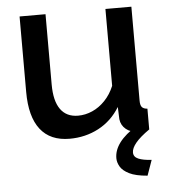

<svg xmlns="http://www.w3.org/2000/svg" viewBox="-52 -570 713 811"><g transform="rotate(-5 304.5 -164.5)"><path d="M61 -203V-523H171V-225Q171 -155 196.5 -119.5Q222 -84 271 -84Q302 -84 331.5 -97Q361 -110 385.5 -135.5Q410 -161 425 -197V-523H535V-124Q535 -105 542 -97Q549 -89 565 -88V0Q548 3 537 4Q526 5 516 5Q486 5 466 -11.5Q446 -28 443 -54L441 -106Q406 -49 350 -19.5Q294 10 227 10Q145 10 103 -44Q61 -98 61 -203ZM416 109Q416 75 440 43Q464 11 514 -20H546L565 0Q525 28 506.5 50.5Q488 73 488 91Q488 110 508 118.5Q528 127 564 129L541 194Q491 190 464 176.5Q437 163 426.5 145Q416 127 416 109Z"/></g></svg>

Font: Raleway Thin SemiBold
Style: Regular
Weight: 600
Version: Version 4.026